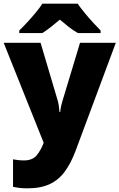

<svg xmlns="http://www.w3.org/2000/svg" viewBox="-21 -786 651 1046"><path d="M-1 -553H200L294 -236Q297 -226 299.5 -209Q302 -192 303 -176H307Q309 -196 312.5 -210.5Q316 -225 319 -235L415 -553H610L391 35Q366 102 332.5 148Q299 194 250 217Q201 240 128 240Q102 240 83 237.5Q64 235 50 232V82Q61 84 76.5 86Q92 88 109 88Q156 88 178.5 60.5Q201 33 215 -3L217 -8ZM402 -766Q418 -743 440.5 -715.5Q463 -688 486.5 -662.5Q510 -637 527 -620V-606H403Q377 -621 354 -639Q331 -657 305 -679Q279 -657 257.5 -640Q236 -623 210 -606H84V-620Q103 -638 126.5 -663.5Q150 -689 172.5 -716Q195 -743 210 -766Z"/></svg>

Font: Noto Sans Gujarati UI Black
Style: Regular
Weight: 900
Designer: Jelle Bosma - Monotype Design Team, Universal Thirst
Foundry: Monotype Imaging Inc.
Version: Version 2.106; ttfautohint (v1.8.4.7-5d5b)